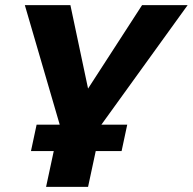

<svg xmlns="http://www.w3.org/2000/svg" viewBox="-20 -730 753 750"><path d="M713 -710 376 -243H477L455 -140H354L324 0H160L190 -140H101L123 -243H213V-244L77 -710H255L324 -384L535 -710Z"/></svg>

Font: Raleway-v4020 ExtraBold
Style: Italic
Weight: 800
Italic angle: -12°
Designer: Matt McInerney, Pablo Impallari, Rodrigo Fuenzalida
Foundry: Matt McInerney, Pablo Impallari, Rodrigo Fuenzalida
Version: Version 4.020;PS 004.020;hotconv 1.0.88;makeotf.lib2.5.64775